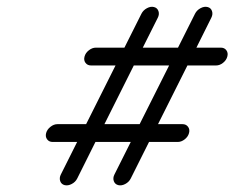

<svg xmlns="http://www.w3.org/2000/svg" viewBox="-20 -559 707 579"><path d="M490 -361.6H383.5L294.9 -184.6H401.1ZM163.6 -33 212.6 -130.9H138.9Q127.9 -130.9 122.1 -138.8Q116.2 -146.7 119.1 -157.7Q122.1 -168.7 132.2 -176.6Q142.3 -184.6 153.3 -184.6H239.7L328.4 -361.6H254.6Q243.7 -361.6 237.8 -369.5Q231.9 -377.4 234.9 -388.4Q237.8 -399.4 247.9 -407.3Q258.1 -415.3 269 -415.3H355.2L406.5 -517.6Q411.9 -528.3 423.1 -534.3Q434.3 -540.3 444.3 -537.8Q454.3 -535.4 457.8 -525.6Q461.2 -515.9 455.8 -505.4L410.6 -415.3H516.8L568.1 -517.6Q573.5 -528.3 584.7 -534.3Q595.9 -540.3 606 -537.8Q616 -535.4 619.3 -525.6Q622.6 -515.9 617.2 -505.4L572.3 -415.3H646Q657 -415.3 662.7 -407.3Q668.5 -399.4 665.5 -388.4Q662.6 -377.4 652.6 -369.5Q642.6 -361.6 631.6 -361.6H545.2L456.5 -184.6H530.3Q541.3 -184.6 547.1 -176.6Q553 -168.7 550 -157.7Q547.1 -146.7 537 -138.8Q526.9 -130.9 515.9 -130.9H429.4L374.3 -20.8Q368.9 -10 357.8 -4.2Q346.7 1.7 336.7 -0.7Q326.7 -3.2 323.2 -12.8Q319.8 -22.5 325.2 -33L374.3 -130.9H267.8L212.9 -20.8Q207.5 -10 196.3 -4.2Q185.1 1.7 175 -0.7Q165 -3.2 161.6 -12.8Q158.2 -22.5 163.6 -33Z"/></svg>

Font: Tecnico
Style: FinoInclinado
Weight: 400
Italic angle: -15°
Version: Version 1.3